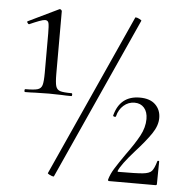

<svg xmlns="http://www.w3.org/2000/svg" viewBox="-48 -681 706 729"><g transform="rotate(5 305.0 -316.5)"><path d="M47 -320Q80 -320 93.5 -324Q107 -328 111 -341.5Q115 -355 115 -389V-508V-538Q115 -567 112.5 -577.5Q110 -588 99 -588Q92 -588 76 -582Q60 -576 40 -567H39Q36 -567 33 -572Q30 -577 34 -578L150 -634H152Q154 -634 156.5 -631.5Q159 -629 159 -627V-389Q159 -355 163 -341.5Q167 -328 179.5 -324Q192 -320 223 -320Q226 -320 226 -314.5Q226 -309 223 -309Q200 -309 187 -310L138 -311L85 -310Q71 -309 47 -309Q44 -309 44 -314.5Q44 -320 47 -320ZM182 1Q177 1 168 -3.5Q159 -8 160 -10L439 -627Q439 -628 441 -628Q446 -628 455 -623.5Q464 -619 463 -617L184 0Q184 1 182 1ZM447 -105Q480 -150 497.5 -182.5Q515 -215 515 -247Q515 -274 501.5 -289.5Q488 -305 465 -305Q441 -305 423 -289Q405 -273 399 -248Q399 -245 395 -245Q392 -245 389.5 -246.5Q387 -248 388 -250Q408 -326 483 -326Q522 -326 542.5 -306Q563 -286 563 -255Q563 -226 542 -195Q521 -164 482 -121Q433 -66 423 -41Q423 -38 425 -38Q494 -38 519 -40.5Q544 -43 553 -53Q562 -63 570 -91Q570 -93 573.5 -93Q577 -93 577 -91L576 -5Q576 0 571 0H394Q389 0 390 -6Q396 -27 409 -48Q422 -69 447 -105Z"/></g></svg>

Font: Cormorant Garamond
Style: Regular
Weight: 400
Designer: Christian Thalmann (Catharsis Fonts)
Version: Version 3.000